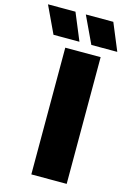

<svg xmlns="http://www.w3.org/2000/svg" viewBox="-248 -1017 727 1083"><g transform="rotate(15 115.5 -475.5)"><path d="M49.5 0V-740H256V0ZM187.5 -793 113 -951H273.5L339 -793ZM-33.5 -793 -108 -951H52.5L118 -793Z"/></g></svg>

Font: Encode Sans SmCnd Black
Style: Regular
Weight: 900
Width: 4
Designer: Multiple Designers
Foundry: Impallari Type
Version: Version 3.002; ttfautohint (v1.8.3) -l 8 -r 50 -G 200 -x 14 